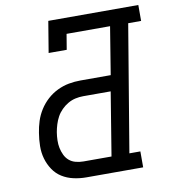

<svg xmlns="http://www.w3.org/2000/svg" viewBox="-82 -806 784 878"><g transform="rotate(-10 309.5 -367.5)"><path d="M248 0Q218 0 189 -6.5Q160 -13 136 -28Q112 -43 96 -67Q80 -91 72 -119Q64 -147 64.5 -177.5Q65 -208 70 -238Q74 -265 82.5 -291.5Q91 -318 106.5 -342.5Q122 -367 143.5 -386.5Q165 -406 191 -418.5Q217 -431 244 -436Q271 -441 298 -441H439L475 -662H273L261 -590H177L201 -735H619V-661H559L461 -74H512V0ZM248 -74H378L426 -368H298Q280 -368 262 -364Q244 -360 227.5 -350.5Q211 -341 197 -327Q183 -313 174 -296.5Q165 -280 159.5 -262Q154 -244 151 -227Q148 -208 147.5 -189.5Q147 -171 150.5 -154Q154 -137 161.5 -121Q169 -105 182 -94Q195 -83 212.5 -78.5Q230 -74 248 -74Z"/></g></svg>

Font: Iosevka Etoile Oblique
Style: Regular
Weight: 400
Italic angle: -9°
Designer: Belleve Invis
Foundry: Belleve Invis
Version: Version 15.5.2; ttfautohint (v1.8.4)